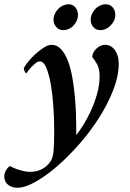

<svg xmlns="http://www.w3.org/2000/svg" viewBox="-110 -658 613 904"><path d="M132 -447Q159 -447 178 -426Q197 -405 210 -370.5Q223 -336 230.5 -293.5Q238 -251 242 -207.5Q246 -164 247.5 -124.5Q249 -85 249 -57V-22Q263 -39 281.5 -68.5Q300 -98 317.5 -135.5Q335 -173 347 -215.5Q359 -258 359 -299Q359 -335 346.5 -356.5Q334 -378 324 -390Q326 -413 345 -430Q364 -447 384 -447Q413 -447 431 -422Q449 -397 449 -359Q449 -300 423 -233.5Q397 -167 355.5 -102Q314 -37 262 22Q210 81 157 126.5Q104 172 55.5 199Q7 226 -27 226Q-54 226 -72 212Q-90 198 -90 172Q-90 159 -82 144.5Q-74 130 -63 124Q-57 127 -46.5 132Q-36 137 -23.5 141Q-11 145 3 148Q17 151 29 151Q53 151 70 145.5Q87 140 99 131.5Q111 123 119 113.5Q127 104 132 95Q141 76 143 42Q145 8 145 -23V-56Q145 -99 141.5 -153.5Q138 -208 130 -256Q122 -304 109 -336.5Q96 -369 77 -369Q68 -369 57.5 -360.5Q47 -352 37.5 -342Q28 -332 21.5 -323Q15 -314 14 -313Q10 -313 6 -322Q2 -331 2 -336Q4 -343 18 -361.5Q32 -380 52 -399Q72 -418 94 -432.5Q116 -447 132 -447ZM317 -565Q317 -580 323.5 -593.5Q330 -607 340 -617Q350 -627 362.5 -632.5Q375 -638 387 -638Q408 -638 420.5 -623.5Q433 -609 433 -588Q433 -573 426.5 -560Q420 -547 410 -537Q400 -527 387.5 -521.5Q375 -516 363 -516Q342 -516 329.5 -530.5Q317 -545 317 -565ZM142 -565Q142 -580 148.5 -593.5Q155 -607 165 -617Q175 -627 187.5 -632.5Q200 -638 212 -638Q232 -638 244.5 -623.5Q257 -609 257 -588Q257 -573 251 -560Q245 -547 235.5 -537Q226 -527 213.5 -521.5Q201 -516 188 -516Q168 -516 155 -530.5Q142 -545 142 -565Z"/></svg>

Font: Vermiglione SemiBold
Style: Italic
Weight: 600
Italic angle: -11°
Version: Version 1.000